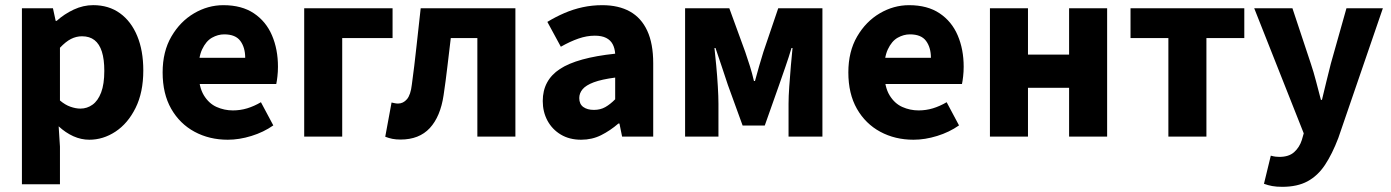

<svg xmlns="http://www.w3.org/2000/svg" viewBox="-20 -528 5376 742"><path d="M64.7 184.1V-496.1H184.6L195.2 -447.3H198.9Q228.3 -473.8 265 -491Q301.7 -508.1 340.1 -508.1Q400.2 -508.1 443.5 -476.9Q486.8 -445.7 510.3 -389Q533.8 -332.4 533.8 -255.9Q533.8 -170.8 503.9 -110.8Q474 -50.8 426.4 -19.4Q378.8 12 325.1 12Q293.6 12 263.5 -1.5Q233.4 -15.1 206.7 -39.8L211.7 38.7V184.1ZM290.8 -108.3Q316.5 -108.3 337.5 -123.4Q358.6 -138.4 370.9 -170.7Q383.1 -202.9 383.1 -254.2Q383.1 -298.8 373.7 -328.4Q364.3 -358 345.3 -372.9Q326.3 -387.8 296.9 -387.8Q274.8 -387.8 254.4 -377.5Q234 -367.1 211.7 -343.4V-139.7Q231.8 -122.6 252.3 -115.5Q272.7 -108.3 290.8 -108.3Z M860.4 12Q789.1 12 731.9 -18.8Q674.8 -49.6 641.6 -107.6Q608.5 -165.7 608.5 -248.2Q608.5 -328.8 642.4 -386.9Q676.2 -444.9 729.9 -476.5Q783.6 -508 843.2 -508Q914.2 -508 961.1 -476.6Q1008.1 -445.2 1031.1 -391.3Q1054.2 -337.4 1054.2 -270Q1054.2 -250.6 1052.1 -232.6Q1050.1 -214.5 1047.6 -203.3H722.5L721.4 -304.7H927.6Q927.6 -344.3 908.9 -369.7Q890.2 -395.2 846.4 -395.2Q822.3 -395.2 799.1 -382.2Q776 -369.1 761 -337Q746 -305 747.2 -248.2Q748.3 -191.9 767.7 -159.9Q787.2 -127.9 817.1 -114.6Q847 -101.3 880 -101.3Q908.6 -101.3 935.4 -109.4Q962.2 -117.6 988.4 -133L1036.2 -43.4Q998.8 -17.1 951.7 -2.6Q904.6 12 860.4 12Z M1155.6 0V-496H1497.1V-381H1302.5V0Z M1528 11.3Q1510.5 11.3 1496.5 8.6Q1482.5 5.8 1468.8 0.4L1493.2 -131.8Q1499.1 -130.8 1505.2 -129.3Q1511.4 -127.8 1518.2 -127.8Q1538.3 -127.8 1552.7 -144.6Q1567.1 -161.5 1571.6 -201.2Q1581.6 -274.3 1589.5 -348.3Q1597.5 -422.2 1605.8 -496.1H1971.8V0H1824.8V-380.8H1722.1Q1715.6 -326.9 1709 -270.9Q1702.5 -214.9 1694.3 -160.1Q1682 -77.4 1641 -33Q1599.9 11.3 1528 11.3Z M2225.8 12Q2180.5 12 2147.2 -8Q2114 -27.9 2095.7 -61.8Q2077.5 -95.7 2077.5 -137.6Q2077.5 -217.8 2143.9 -261.4Q2210.4 -305 2357.4 -320.5Q2355.9 -341.6 2347.7 -357.2Q2339.4 -372.9 2322.5 -381.5Q2305.5 -390.1 2278.6 -390.1Q2247.7 -390.1 2215.7 -379Q2183.7 -368 2147.4 -347.4L2095.3 -443.4Q2126.8 -462.6 2161 -477.4Q2195.2 -492.2 2231.8 -500.1Q2268.4 -508 2307.4 -508Q2370.6 -508 2414.5 -483.5Q2458.3 -459 2481.3 -409.3Q2504.4 -359.6 2504.4 -283.3V0H2384.2L2373.9 -50.6H2369.9Q2338.2 -23.2 2303.1 -5.6Q2268.1 12 2225.8 12ZM2275.2 -103.3Q2300.2 -103.3 2319.2 -114.1Q2338.3 -124.9 2357.4 -144.3V-228.2Q2305 -221.3 2274.7 -210Q2244.4 -198.6 2231.5 -183.2Q2218.6 -167.8 2218.6 -149Q2218.6 -125.8 2234.2 -114.5Q2249.7 -103.3 2275.2 -103.3Z M2627.6 0V-496H2798.5L2860 -327.4Q2869.8 -298.7 2878.3 -271.8Q2886.7 -244.9 2893.7 -215H2897.7Q2905.7 -244.9 2913.5 -271.8Q2921.3 -298.7 2930.2 -327.4L2987.5 -496H3158.3V0H3027.4V-127.2Q3027.4 -154.4 3030.2 -194.2Q3033.1 -234 3036.4 -274.2Q3039.8 -314.4 3042.8 -342.5H3038.8Q3028.8 -308.5 3015.4 -270Q3002 -231.4 2991 -199.8L2935.5 -42.9H2849.9L2792.9 -199.8Q2782.9 -231.4 2769.5 -270.2Q2756.1 -309 2745.1 -342.5H2741.1Q2744.1 -314.4 2748 -274.2Q2751.8 -234 2754.1 -194.2Q2756.5 -154.4 2756.5 -127.2V0Z M3510.4 12Q3439.1 12 3381.9 -18.8Q3324.8 -49.6 3291.6 -107.6Q3258.5 -165.7 3258.5 -248.2Q3258.5 -328.8 3292.4 -386.9Q3326.2 -444.9 3379.9 -476.5Q3433.6 -508 3493.2 -508Q3564.2 -508 3611.1 -476.6Q3658.1 -445.2 3681.1 -391.3Q3704.2 -337.4 3704.2 -270Q3704.2 -250.6 3702.1 -232.6Q3700.1 -214.5 3697.6 -203.3H3372.5L3371.4 -304.7H3577.6Q3577.6 -344.3 3558.9 -369.7Q3540.2 -395.2 3496.4 -395.2Q3472.3 -395.2 3449.1 -382.2Q3426 -369.1 3411 -337Q3396 -305 3397.2 -248.2Q3398.3 -191.9 3417.7 -159.9Q3437.2 -127.9 3467.1 -114.6Q3497 -101.3 3530 -101.3Q3558.6 -101.3 3585.4 -109.4Q3612.2 -117.6 3638.4 -133L3686.2 -43.4Q3648.8 -17.1 3601.7 -2.6Q3554.6 12 3510.4 12Z M3805.7 0V-496.1H3952.7V-317.1H4111.6V-496.1H4258.6V0H4111.6V-188.6H3952.7V0Z M4495.3 0V-380.8H4349V-496.1H4788.7V-380.8H4642.3V0Z M4935.4 194Q4912.7 194 4896.5 191Q4880.3 188 4864.7 182.3L4891.1 73.6Q4902.4 76.6 4909.6 77.4Q4916.8 78.3 4924.2 78.3Q4961 78.3 4981.4 59.9Q5001.9 41.5 5011 13.2L5018.4 -12.7L4827 -496.1H4974.7L5045.6 -282.7Q5056.8 -249.4 5065.9 -214.2Q5075.1 -179 5084.8 -142.1H5088.8Q5097.5 -177.4 5105.8 -212.5Q5114.1 -247.7 5123.3 -282.7L5183.5 -496.1H5324.2L5152 5.4Q5128.5 67.1 5100.6 109.2Q5072.6 151.3 5033.2 172.6Q4993.7 194 4935.4 194Z"/></svg>

Font: SourceSans3VF
Style: Regular
Weight: 200
Designer: Paul D. Hunt
Foundry: Adobe
Version: Version 3.052;hotconv 1.1.0;makeotfexe 2.6.0